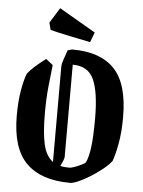

<svg xmlns="http://www.w3.org/2000/svg" viewBox="-56 -851 676 905"><g transform="rotate(5 282.0 -398.0)"><path d="M180 -536Q174 -486 168.5 -430Q163 -374 163 -305Q163 -214 175.5 -159.5Q188 -105 221 -81V-534Q221 -544 228 -565Q235 -586 244 -611Q250 -613 256.5 -615Q263 -617 268 -617Q400 -617 466 -547Q532 -477 532 -320Q532 -251 522.5 -198Q513 -145 501 -111Q487 -92 461 -71Q435 -50 405.5 -31.5Q376 -13 350 -1.5Q324 10 310 10Q172 10 102 -60Q32 -130 32 -284Q32 -349 40.5 -400.5Q49 -452 62 -485Q75 -502 98 -522.5Q121 -543 147 -562ZM274 -110Q274 -99 257 -65Q276 -61 301 -61Q309 -61 325.5 -67Q342 -73 357 -80.5Q372 -88 376 -93Q389 -120 395 -169.5Q401 -219 401 -302Q401 -427 374 -486.5Q347 -546 274 -546ZM346 -659Q302 -668 248.5 -679Q195 -690 156 -700L147 -734L192 -806L364 -706Z"/></g></svg>

Font: Grenze Gotisch SemiBold
Style: Regular
Weight: 600
Designer: Renata Polastri
Foundry: Omnibus-Type
Version: Version 1.001